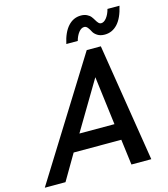

<svg xmlns="http://www.w3.org/2000/svg" viewBox="-170 -986 949 1085"><g transform="rotate(-15 304.0 -443.5)"><path d="M508.3 -748Q482.4 -748 465.3 -759.3Q448.2 -770.5 441.7 -783.9Q435.1 -797.4 426.3 -808.6Q417.5 -819.8 406.2 -819.8Q388.7 -819.8 373.8 -800.8Q358.9 -781.7 351.1 -752.9H284.2Q298.3 -818.8 329.6 -853Q360.8 -887.2 404.8 -887.2Q424.8 -887.2 439.7 -879.9Q454.6 -872.6 462.6 -862.1Q470.7 -851.6 476.8 -840.8Q482.9 -830.1 489.7 -822.8Q496.6 -815.4 505.4 -815.4Q522 -815.4 537.1 -834.7Q552.2 -854 560.1 -884.3H630.4Q615.2 -815.9 584 -782Q552.7 -748 508.3 -748ZM-43.5 0 386.7 -689.9H469.2L579.6 0H463.4L444.3 -149.9H165.5L77.6 0ZM224.6 -245.1H429.7L394 -529.3Z"/></g></svg>

Font: HK Grotesk SemiBold Italic
Style: Regular
Weight: 600
Italic angle: -13°
Designer: Alfredo Marco Pradil and Stefan Peev
Foundry: Hanken Design Co.
Version: Version 1.000;PS 001.000;hotconv 1.0.88;makeotf.lib2.5.64775